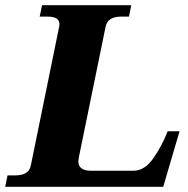

<svg xmlns="http://www.w3.org/2000/svg" viewBox="-41 -720 726 740"><path d="M-12 -44H17Q71 -44 78 -83L187 -617Q188 -621 188 -627Q188 -656 142 -656H112L121 -700H465L456 -656H426Q374 -656 366 -617L263 -114Q261 -102 261 -99Q261 -62 309 -62H474Q517 -62 551 -111.5Q585 -161 605 -214H651L588 0H-21Z"/></svg>

Font: Taviraj
Style: Bold Italic
Weight: 700
Italic angle: -12°
Designer: Katatrad Team
Foundry: CadsonDemak
Version: Version 1.001